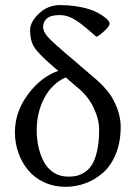

<svg xmlns="http://www.w3.org/2000/svg" viewBox="-20 -718 526 748"><path d="M207 -441.9 187.5 -458.5Q128.9 -509.3 113 -534.7Q97.2 -560.1 97.2 -600.1Q97.2 -632.8 132.1 -665.5Q167 -698.2 213.9 -698.2Q276.9 -698.2 330.1 -681.2Q356 -672.9 381.8 -655.3Q407.2 -637.7 407.2 -625Q407.2 -616.7 387 -597.7Q366.7 -578.6 355.5 -574.7Q313 -612.3 293 -627Q267.6 -645.5 249.8 -652.3Q231.9 -659.2 211.9 -659.2Q177.2 -659.2 162.6 -646Q147.9 -632.8 147.9 -613.8Q147.9 -594.2 167 -573.5Q186 -552.7 237.3 -508.8L255.9 -493.2L327.1 -432.1Q391.6 -379.9 416 -338.9Q450.2 -279.3 450.2 -224.1Q450.2 -165.5 431.6 -119.4Q413.1 -73.2 382.1 -45.7Q351.1 -18.1 313.5 -4.2Q275.9 9.8 234.9 9.8Q189.9 9.8 152.1 -7.8Q114.3 -25.4 89.6 -55.2Q64.9 -85 51.5 -123Q38.1 -161.1 38.1 -203.1Q38.1 -281.2 88.6 -349.9Q139.2 -418.5 207 -441.9ZM289.1 -371.1 235.8 -416.5Q182.6 -392.6 152.8 -336.4Q123 -280.3 123 -210.9Q123 -178.2 129.4 -147.9Q135.7 -117.7 149.4 -90.3Q163.1 -63 188 -46.4Q212.9 -29.8 246.1 -29.8Q263.7 -29.8 278.3 -33Q293 -36.1 310.1 -47.1Q327.1 -58.1 338.9 -77.1Q350.6 -96.2 358.4 -130.6Q366.2 -165 366.2 -211.9Q366.2 -252.4 345.9 -295.9Q325.7 -339.4 289.1 -371.1Z"/></svg>

Font: Linux Biolinum G
Style: Regular
Weight: 400
Designer: Philipp H. Poll
Foundry: Philipp H. Poll
Version: Version 1.1.0 ; ttfautohint (v1.6)